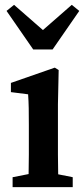

<svg xmlns="http://www.w3.org/2000/svg" viewBox="-20 -772 347 792"><path d="M32 0V-41L98 -54Q99 -91 99 -134.5Q99 -178 99 -210V-257Q99 -298 98.5 -325.5Q98 -353 96 -383L25 -392V-430L206 -493L222 -483L219 -342V-210Q219 -177 219 -134Q219 -91 220 -53L280 -41V0ZM38 -752 157 -648 276 -752 307 -727 197 -568H117L7 -727Z"/></svg>

Font: Source Serif Pro SemiBold
Style: Regular
Weight: 600
Designer: Frank Grießhammer
Foundry: Adobe Systems Incorporated
Version: Version 3.001;hotconv 1.0.111;makeotfexe 2.5.65597